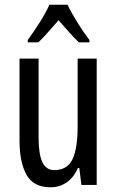

<svg xmlns="http://www.w3.org/2000/svg" viewBox="-20 -786 496 816"><path d="M391 -537V0H326L317 -72H311Q294 -32 263.5 -11Q233 10 195 10Q122 10 92.5 -43.5Q63 -97 63 -187V-537H144V-202Q144 -131 160 -97Q176 -63 210 -63Q266 -63 288 -109Q310 -155 310 -251V-537ZM267 -766Q283 -732 309 -690.5Q335 -649 360 -616V-606H315Q294 -626 273 -650Q252 -674 229 -700Q206 -674 183.5 -648.5Q161 -623 143 -606H98V-616Q125 -653 150.5 -693.5Q176 -734 190 -766Z"/></svg>

Font: Noto Sans Sinhala UI ExtraCondensed
Style: Regular
Weight: 400
Width: 2
Designer: Jelle Bosma - Monotype Design Team
Foundry: Monotype Imaging Inc.
Version: Version 2.006; ttfautohint (v1.8.4.7-5d5b)